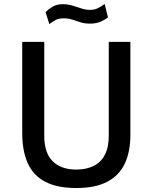

<svg xmlns="http://www.w3.org/2000/svg" viewBox="-20 -933 747 963"><path d="M362.5 10Q265.5 10 205.8 -22Q146 -54 118.8 -115.5Q91.5 -177 91.5 -265.5V-723H202V-252Q202 -166 244.2 -124.2Q286.5 -82.5 362.5 -82.5Q413 -82.5 449.8 -100.8Q486.5 -119 506 -156.8Q525.5 -194.5 525.5 -252V-723H634V-257Q634 -172.5 606 -112.8Q578 -53 518.2 -21.5Q458.5 10 362.5 10ZM227.5 -812 208.5 -872.5Q225.5 -889 245.5 -900.5Q265.5 -912 295.5 -912Q321 -912 343.5 -905Q366 -898 387.8 -890.8Q409.5 -883.5 431.5 -883.5Q455 -883.5 472.5 -892.8Q490 -902 505 -913L521.5 -845.5Q508 -835 485.8 -824.8Q463.5 -814.5 431.5 -814.5Q404.5 -814.5 383.5 -821.2Q362.5 -828 343 -834.5Q323.5 -841 300 -841Q275 -841 259.5 -833Q244 -825 227.5 -812Z"/></svg>

Font: Public Sans Thin Medium
Style: Regular
Weight: 500
Version: Version 2.001